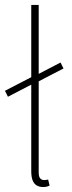

<svg xmlns="http://www.w3.org/2000/svg" viewBox="-20 -742 290 774"><path d="M12 -352 0 -376 116 -436 128 -440 224 -490 236 -466 128 -410 116 -406ZM154 12Q139 12 128 5.5Q117 -1 111.5 -15Q106 -29 106 -52V-722H136V-46Q136 -30 142 -23Q148 -16 158 -16Q161 -16 164.5 -16.5Q168 -17 174 -18L180 6Q174 9 168 10.5Q162 12 154 12Z"/></svg>

Font: Source Sans Variable
Style: Regular
Weight: 200
Designer: Paul D. Hunt
Foundry: Adobe Systems Incorporated
Version: Version 3.006;hotconv 1.0.111;makeotfexe 2.5.65597